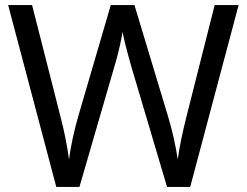

<svg xmlns="http://www.w3.org/2000/svg" viewBox="-20 -734 970 754"><path d="M917 -714 727 0H636L497 -468Q489 -497 481 -526Q473 -555 468 -577.5Q463 -600 461 -609Q460 -596 450.5 -553.5Q441 -511 427 -465L292 0H201L12 -714H106L217 -278Q229 -232 237.5 -189Q246 -146 251 -108Q256 -147 266 -193Q276 -239 289 -283L415 -714H508L639 -280Q653 -234 663 -188.5Q673 -143 678 -108Q683 -145 692 -188.5Q701 -232 713 -279L823 -714Z"/></svg>

Font: Noto Sans Saurashtra
Style: Regular
Weight: 400
Designer: Monotype Design Team
Foundry: Monotype Imaging Inc.
Version: Version 2.001; ttfautohint (v1.8.4.7-5d5b)